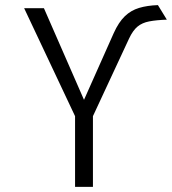

<svg xmlns="http://www.w3.org/2000/svg" viewBox="-20 -732 674 752"><path d="M274 0V-277L74.5 -700H152L309 -341L425.5 -602.5Q445 -645.5 469 -668.5Q493 -691.5 524.8 -701Q556.5 -710.5 598.5 -712L633.5 -655Q592 -653.5 564.5 -648.2Q537 -643 518.8 -628Q500.5 -613 485.5 -581L344 -277V0Z"/></svg>

Font: Overpass Mono Light
Style: Regular
Weight: 300
Monospace: yes
Designer: Delve Withrington, Dave Bailey
Foundry: Delve Fonts LLC
Version: Version 4.000